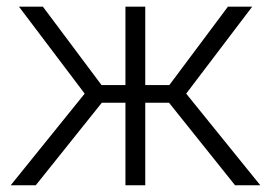

<svg xmlns="http://www.w3.org/2000/svg" viewBox="-20 -548 807 568"><path d="M480 -244.1H409.7V0H351.1V-244.1H281.2L85.9 0H11.7L230.5 -271L36.1 -528.3H106.9L280.3 -296.4H351.1V-528.3H409.7V-296.4H481L654.3 -528.3H726.1L530.8 -271L750 0H675.3Z"/></svg>

Font: Melbourne
Style: Light
Weight: 300
Designer: Google
Version: Version 2.000980; 2014